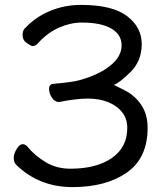

<svg xmlns="http://www.w3.org/2000/svg" viewBox="-20 -739 667 783"><path d="M276 24Q139 24 46 -67Q36 -77 36 -95Q36 -112 48 -131.5Q60 -151 72 -151Q82 -151 90 -143Q122 -104 166.5 -77.5Q211 -51 267 -51Q373 -51 436 -94.5Q499 -138 499 -217Q499 -255 478 -281.5Q457 -308 421 -322.5Q385 -337 338 -337Q291 -337 221 -323Q203 -323 191.5 -341Q180 -359 180 -376Q180 -395 196 -397Q277 -404 304 -412Q384 -434 430 -471.5Q476 -509 476 -554Q476 -598 434 -622.5Q392 -647 314 -647Q268 -647 222 -627Q176 -607 138 -566Q127 -551 112 -551Q108 -551 90 -563Q72 -575 72 -596Q72 -617 85 -627Q127 -671 185.5 -695Q244 -719 311 -719Q438 -719 498 -673.5Q558 -628 558 -559Q558 -490 511.5 -444.5Q465 -399 444 -393L486 -372Q529 -351 555.5 -312Q582 -273 582 -218Q582 -94 497 -35Q412 24 276 24Z"/></svg>

Font: LXGW WenKai Lite
Style: Bold
Weight: 700
Designer: LXGW / Fontworks Inc.
Foundry: LXGW / Fontworks Inc.
Version: Version 1.330;April 28, 2024